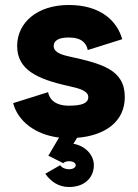

<svg xmlns="http://www.w3.org/2000/svg" viewBox="-20 -541 553 770"><path d="M161.6 155.8C182.6 185.5 213.4 209 256.8 209C321.8 209 356.4 168.9 356.4 121.6C356.4 79.6 321.3 43.5 274.4 35.6L289.1 11.7C399.9 2.9 480.5 -51.8 480.5 -151.9C480.5 -261.7 389.2 -285.6 255.9 -314.9C212.9 -324.2 195.3 -336.9 195.3 -356.4C195.3 -376 211.4 -390.6 255.9 -390.6C310.1 -390.6 326.7 -365.7 332 -340.3L470.2 -383.8C449.2 -458 382.8 -521 255.9 -521C128.9 -521 48.8 -450.2 48.8 -356.4C48.8 -262.7 126.5 -224.1 255.9 -195.8C298.8 -186.5 334 -176.3 334 -151.9C334 -127.4 309.6 -117.2 255.9 -117.2C202.1 -117.2 177.7 -142.6 172.9 -171.4L32.7 -127.4C51.8 -54.7 121.6 -1 216.8 10.7L177.7 77.1C176.3 79.1 174.8 81.1 173.8 83H174.3V83.5L233.4 113.3C239.3 107.9 248 105.5 256.8 105.5C273.4 105.5 283.7 112.8 283.7 121.6C283.7 130.4 273.4 137.7 256.8 137.7C248.5 137.7 231.4 135.7 221.2 121.6Z"/></svg>

Font: Giphurs ExtraBold
Style: Regular
Weight: 800
Version: Version 1.000